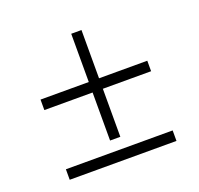

<svg xmlns="http://www.w3.org/2000/svg" viewBox="-102 -663 804 774"><g transform="rotate(-20 300.0 -275.5)"><path d="M278 -93V-299H71V-344H278V-551H322V-344H529V-299H322V-93ZM71 0V-45H529V0Z"/></g></svg>

Font: Geist Mono ExtraLight
Style: Regular
Weight: 200
Monospace: yes
Designer: Basement.studio, Andrés Briganti, Mateo Zaragoza
Foundry: Basement.studio, Vercel, Andrés Briganti, Guido Ferreyra, Mateo Zaragoza
Version: Version 1.500; ttfautohint (v1.8.4.7-5d5b)